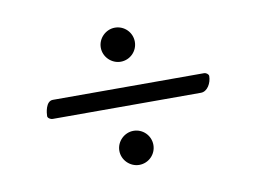

<svg xmlns="http://www.w3.org/2000/svg" viewBox="-52 -518 693 522"><g transform="rotate(-10 295.0 -256.5)"><path d="M293 -352C319 -352 340 -373 340 -399C340 -425 319 -446 293 -446C268 -446 246 -425 246 -399C246 -373 268 -352 293 -352ZM84 -231H493C511 -231 523 -253 523 -272C523 -277 516 -282 511 -282H93C73 -282 70 -249 70 -241C70 -236 77 -231 84 -231ZM294 -67C320 -67 341 -88 341 -114C341 -140 320 -161 294 -161C269 -161 247 -140 247 -114C247 -88 269 -67 294 -67Z"/></g></svg>

Font: EB Garamond
Style: Regular
Weight: 400
Designer: Georg Duffner and Octavio Pardo
Foundry: Georg Duffner
Version: Version 1.000;PS 001.000;hotconv 1.0.88;makeotf.lib2.5.64775